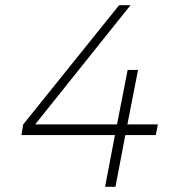

<svg xmlns="http://www.w3.org/2000/svg" viewBox="-20 -720 658 740"><path d="M588.5 -240.5 580.5 -199.5H463L425 0H385L423 -199.5H62.5L69.5 -240.5L439 -700H483L115.5 -240.5H431L472 -450.5H512L471 -240.5Z"/></svg>

Font: Argentum Sans ExtraLight
Style: Italic
Weight: 200
Italic angle: -11°
Designer: Julieta Ulanovsky (font), Cristiano Sobral (main changes and remaster)
Foundry: Julieta Ulanovsky (font), Cristiano Sobral (main changes and remaster)
Version: Version 2.007;June 15, 2022;FontCreator 14.0.0.2814 64-bit; 